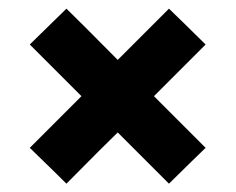

<svg xmlns="http://www.w3.org/2000/svg" viewBox="-20 -575 552 450"><path d="M461.9 -470.7Q431.6 -440.4 340.8 -349.6Q371.1 -319.3 461.9 -228.5Q440.4 -208 376 -144.5Q345.7 -174.8 255.9 -264.6Q225.6 -235.4 135.7 -144.5Q114.3 -166 49.8 -228.5Q80.1 -258.8 170.9 -349.6Q140.6 -379.9 49.8 -470.7Q71.3 -492.2 135.7 -554.7Q166 -525.4 255.9 -434.6Q286.1 -464.8 376 -554.7Q397.5 -534.2 461.9 -470.7Z"/></svg>

Font: LeFont
Style: Regular
Weight: 700
Designer: Leryon MEDIA
Version: Version 1.0